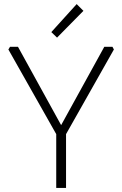

<svg xmlns="http://www.w3.org/2000/svg" viewBox="-20 -919 598 939"><path d="M21 -677 29 -690H68L279 -307L490 -690H530L537 -677L303 -263V0H255V-263ZM231 -762 355 -899 388 -866 259 -735Z"/></svg>

Font: Oxanium ExtraLight
Style: Regular
Weight: 200
Designer: Severin Meyer
Version: Version 2.000